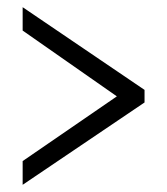

<svg xmlns="http://www.w3.org/2000/svg" viewBox="-20 -625 465 534"><path d="M43 -111 382 -340V-375L43 -605V-540L305 -357L43 -177Z"/></svg>

Font: Noto Serif Lao ExtCond
Style: Regular
Weight: 400
Width: 2
Designer: Monotype Design Team
Foundry: Monotype Imaging Inc.
Version: Version 2.004